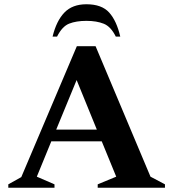

<svg xmlns="http://www.w3.org/2000/svg" viewBox="-20 -882 814 902"><path d="M19 0V-16L80 -50L341 -665H429L687 -52L755 -16V0H439V-16L526 -52L458 -218H221L153 -52L236 -16V0ZM244 -273H435L340 -506ZM227 -710Q245 -784 282.5 -823Q320 -862 386 -862Q458 -862 493 -823Q528 -784 545 -710H524Q501 -757 467.5 -770.5Q434 -784 386 -784Q338 -784 305 -771Q272 -758 248 -710Z"/></svg>

Font: Spectral SC
Style: Bold
Weight: 700
Designer: Jean-Baptiste Levee
Foundry: Production Type
Version: Version 2.001